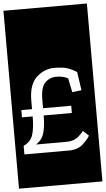

<svg xmlns="http://www.w3.org/2000/svg" viewBox="-82 -960 670 1215"><g transform="rotate(-5 253.0 -352.0)"><path d="M-12 -917H518V213H-12ZM458 -83 422 -116Q406 -93 380.5 -74.5Q355 -56 310 -56H120Q160 -82 172 -126Q184 -170 184 -235H363V-281H184V-335Q184 -413 213 -442.5Q242 -472 286 -472Q329 -472 359 -455L377 -366L436 -373L419 -490Q392 -508 361 -518.5Q330 -529 277 -529Q214 -529 164 -483.5Q114 -438 114 -334V-281H46V-235H114Q114 -162 100.5 -119Q87 -76 41 -54V0H325Q381 0 414.5 -31.5Q448 -63 458 -83Z"/></g></svg>

Font: Zilla Slab Highlight
Style: Regular
Weight: 400
Designer: Typotheque Type Foundry
Foundry: Typotheque type foundry
Version: Version 1.1; 2017; ttfautohint (v1.6)